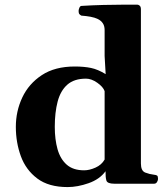

<svg xmlns="http://www.w3.org/2000/svg" viewBox="-20 -776 703 811"><path d="M265.6 14.2Q185.5 14.2 137.5 -22Q89.4 -58.1 68.1 -116.2Q46.9 -174.3 46.9 -240.2Q46.9 -306.2 74.2 -364.3Q101.6 -422.4 156.7 -458.7Q211.9 -495.1 295.9 -495.1Q335 -495.1 364.3 -489Q393.6 -482.9 426.3 -462.9L421.9 -539.6V-648.9Q421.9 -666.5 414.3 -677.7Q406.7 -689 393.3 -695.6Q379.9 -702.1 362.1 -705.3Q344.2 -708.5 323.7 -710Q318.8 -712.4 315.4 -716.3Q312 -720.2 312 -729.5Q312 -735.4 315.2 -742.9Q318.4 -750.5 323.7 -751Q369.6 -753.9 416.7 -755.1Q463.9 -756.3 502.4 -756.3Q541 -756.3 560.5 -756.3Q564.5 -756.3 569.8 -752.2Q575.2 -748 575.2 -736.3V-85.4Q575.2 -54.2 593.5 -47.1Q611.8 -40 629.9 -38.1Q640.1 -37.1 643.8 -34.2Q647.5 -31.2 647.5 -20Q647.5 -14.6 643.3 -7.3Q639.2 0 630.9 0H462.9Q433.6 0 429.4 -13.4Q425.3 -26.9 425.8 -52.7Q400.9 -18.6 354.2 -2.2Q307.6 14.2 265.6 14.2ZM335.4 -56.6Q357.9 -56.6 383.5 -68.1Q409.2 -79.6 421.9 -102.1V-391.1Q415.5 -409.2 390.9 -426.5Q366.2 -443.8 343.3 -443.8Q293 -443.8 264.2 -418.2Q235.4 -392.6 223.4 -346.7Q211.4 -300.8 211.4 -240.2Q211.4 -187 223.1 -145.5Q234.9 -104 262 -80.3Q289.1 -56.6 335.4 -56.6Z"/></svg>

Font: Gelasio
Style: Bold
Weight: 700
Designer: Eben Sorkin
Foundry: Eben Sorkin
Version: Version 1.008